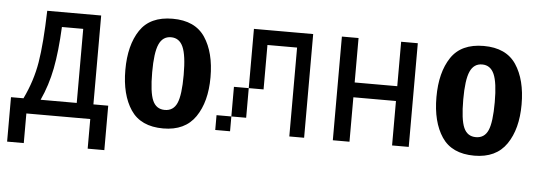

<svg xmlns="http://www.w3.org/2000/svg" viewBox="-43 -566 2273 807"><g transform="rotate(5 1094.0 -162.5)"><path d="M418 -62.5V125H347.7V0H78.1V125H7.8V-62.5H60.5Q97.7 -139.6 110.8 -219.2Q124 -298.8 127.9 -437.5H355.5V-62.5ZM285.2 -375H195.3Q190.4 -271.5 176.3 -198.7Q162.1 -126 132.8 -62.5H285.2Z M476.6 -218.8Q476.6 -323.2 519 -386.7Q561.5 -450.2 656.2 -450.2Q751 -450.2 793.5 -386.7Q835.9 -323.2 835.9 -218.8Q835.9 -115.2 792 -51.3Q748 12.7 656.2 12.7Q561.5 12.7 519 -50.8Q476.6 -114.3 476.6 -218.8ZM722.7 -218.8Q722.7 -301.8 707 -336.9Q691.4 -372.1 656.2 -372.1Q621.1 -372.1 605.5 -336.9Q589.8 -301.8 589.8 -218.8Q589.8 -133.8 605 -99.6Q620.1 -65.4 656.2 -65.4Q692.4 -65.4 707.5 -99.6Q722.7 -133.8 722.7 -218.8Z M1250 -437.5V0H1187.5V-375H1062.5V-187.5H1000V-437.5ZM937.5 -187.5H1000V-62.5H937.5ZM875 0V-62.5H937.5V0Z M1621.1 0V-187.5H1441.4V0H1371.1V-437.5H1441.4V-250H1621.1V-437.5H1691.4V0Z M1789.1 -218.8Q1789.1 -323.2 1831.5 -386.7Q1874 -450.2 1968.8 -450.2Q2063.5 -450.2 2106 -386.7Q2148.4 -323.2 2148.4 -218.8Q2148.4 -115.2 2104.5 -51.3Q2060.5 12.7 1968.8 12.7Q1874 12.7 1831.5 -50.8Q1789.1 -114.3 1789.1 -218.8ZM2035.2 -218.8Q2035.2 -301.8 2019.5 -336.9Q2003.9 -372.1 1968.8 -372.1Q1933.6 -372.1 1918 -336.9Q1902.3 -301.8 1902.3 -218.8Q1902.3 -133.8 1917.5 -99.6Q1932.6 -65.4 1968.8 -65.4Q2004.9 -65.4 2020 -99.6Q2035.2 -133.8 2035.2 -218.8Z"/></g></svg>

Font: Sudo
Style: Bold
Weight: 700
Monospace: yes
Designer: Jens Kutilek
Foundry: Jens Kutilek
Version: Version 0.040